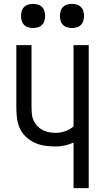

<svg xmlns="http://www.w3.org/2000/svg" viewBox="-20 -967 540 987"><path d="M358 0V-234Q336 -224 312.5 -219Q289 -214 266 -214Q238 -214 210.5 -218Q183 -222 158 -233.5Q133 -245 112.5 -264.5Q92 -284 81 -309Q70 -334 67 -362Q64 -390 64 -417V-735H142V-417Q142 -400 143.5 -382.5Q145 -365 152 -349Q159 -333 171 -320Q183 -307 198 -299Q213 -291 230.5 -287.5Q248 -284 266 -284Q291 -284 315 -292.5Q339 -301 358 -317V-735H436V0ZM350 -823Q338 -823 325.5 -826.5Q313 -830 304 -839Q295 -848 291.5 -860.5Q288 -873 288 -885Q288 -897 291.5 -909.5Q295 -922 304 -931Q313 -940 325.5 -943.5Q338 -947 350 -947Q362 -947 374.5 -943.5Q387 -940 396 -931Q405 -922 408.5 -909.5Q412 -897 412 -885Q412 -873 408.5 -860.5Q405 -848 396 -839Q387 -830 374.5 -826.5Q362 -823 350 -823ZM150 -823Q138 -823 125.5 -826.5Q113 -830 104 -839Q95 -848 91.5 -860.5Q88 -873 88 -885Q88 -897 91.5 -909.5Q95 -922 104 -931Q113 -940 125.5 -943.5Q138 -947 150 -947Q162 -947 174.5 -943.5Q187 -940 196 -931Q205 -922 208.5 -909.5Q212 -897 212 -885Q212 -873 208.5 -860.5Q205 -848 196 -839Q187 -830 174.5 -826.5Q162 -823 150 -823Z"/></svg>

Font: Iosevka
Style: Regular
Weight: 400
Monospace: yes
Designer: Belleve Invis
Foundry: Belleve Invis
Version: Version 33.2.3; ttfautohint (v1.8.4)